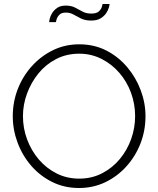

<svg xmlns="http://www.w3.org/2000/svg" viewBox="-20 -937 793 962"><path d="M376 5Q302 5 241 -25.5Q180 -56 136 -107Q92 -158 68 -222.5Q44 -287 44 -355Q44 -426 69 -490.5Q94 -555 139.5 -605.5Q185 -656 245.5 -685.5Q306 -715 377 -715Q452 -715 512.5 -684Q573 -653 617 -601Q661 -549 685 -485Q709 -421 709 -355Q709 -283 684 -218.5Q659 -154 613.5 -103.5Q568 -53 507.5 -24Q447 5 376 5ZM95 -355Q95 -294 116 -238Q137 -182 174.5 -138Q212 -94 263.5 -68Q315 -42 377 -42Q440 -42 492 -69Q544 -96 581 -141Q618 -186 637.5 -241.5Q657 -297 657 -355Q657 -416 636.5 -472Q616 -528 578 -572Q540 -616 488.5 -642Q437 -668 377 -668Q313 -668 261 -641Q209 -614 172.5 -569Q136 -524 115.5 -468.5Q95 -413 95 -355ZM437 -834Q407 -834 386.5 -844Q366 -854 348.5 -864Q331 -874 310 -874Q288 -874 277.5 -863Q267 -852 263.5 -840Q260 -828 260 -826H226Q226 -830 229 -843Q232 -856 241 -871Q250 -886 266.5 -897.5Q283 -909 310 -909Q337 -909 356 -899Q375 -889 393.5 -879Q412 -869 437 -869Q464 -869 475.5 -880Q487 -891 490.5 -903Q494 -915 494 -917H529Q529 -913 525.5 -899.5Q522 -886 512 -871Q502 -856 484 -845Q466 -834 437 -834Z"/></svg>

Font: Raleway Thin Light
Style: Regular
Weight: 300
Version: Version 4.026